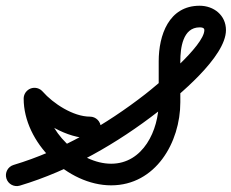

<svg xmlns="http://www.w3.org/2000/svg" viewBox="-58 -608 803 666"><path d="M-35.9 10.8C-30 30.6 -9.1 41.9 10.8 35.9C184.2 -16 348.8 -110.8 491.3 -221.6C557.8 -273.4 725.8 -410.1 725.8 -503.6C725.8 -555.1 683.7 -588.1 634.5 -588.1C527.5 -588.1 492.5 -485.8 492.5 -395.5C492.5 -348.2 492.5 -300.8 492.5 -253.4C492.5 -156.8 438.8 -40.1 327.5 -40.1C217.9 -40.1 99.1 -155 99.1 -265.9C99.1 -286.6 82.3 -303.4 61.6 -303.4C40.8 -303.4 24.1 -286.6 24.1 -265.9C24.1 -113.7 176.7 34.9 327.5 34.9C481.8 34.9 567.5 -114.1 567.5 -253.4C567.5 -300.8 567.5 -348.2 567.5 -395.5C567.5 -440.2 575.6 -513.1 634.5 -513.1C641.5 -513.1 650.8 -512.2 650.8 -503.6C650.8 -449 485.1 -311.8 445.2 -280.8C310.1 -175.8 153.8 -85.2 -10.8 -35.9C-30.6 -30 -41.9 -9.1 -35.9 10.8ZM33.3 -241.2C33.3 -241.2 33.3 -241.2 33.3 -241.2C84.5 -182.7 174 -128.4 254.1 -128.4C274.8 -128.4 291.6 -145.2 291.6 -165.9C291.6 -186.6 274.8 -203.4 254.1 -203.4C196.1 -203.4 126.5 -248.7 89.8 -290.6C76.1 -306.2 52.4 -307.8 36.9 -294.1C21.3 -280.5 19.7 -256.8 33.3 -241.2Z"/></svg>

Font: FRB American Cursive Extrabold
Style: Bold Italic
Weight: 800
Italic angle: -25°
Version: Version 2.0;Modular Font Editor K font №1